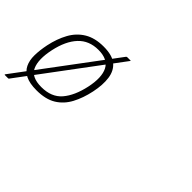

<svg xmlns="http://www.w3.org/2000/svg" viewBox="-113 -818 1179 1179"><g transform="rotate(45 476.0 -228.5)"><path d="M193 5Q133 5 98 -12.5Q63 -30 47.5 -62Q32 -94 32.5 -138Q33 -182 44 -236Q59 -307 89 -361.5Q119 -416 169.5 -446.5Q220 -477 295 -477Q371 -477 407.5 -446.5Q444 -416 451.5 -361.5Q459 -307 444 -236Q429 -165 400 -110.5Q371 -56 321.5 -25.5Q272 5 193 5ZM200 -30Q288 -30 334.5 -84.5Q381 -139 402 -236Q423 -334 396 -387Q369 -440 287 -440Q206 -440 156.5 -387Q107 -334 86 -236Q65 -138 89 -84Q113 -30 200 -30ZM25 71Q24 74 21.5 75Q19 76 17 76H-12Q-13 76 -13 74.5Q-13 73 -12 71L436 -529Q437 -531 439.5 -532Q442 -533 444 -533H472Q475 -533 474 -532Q473 -531 471 -527Z"/></g></svg>

Font: Glory Thin ExtraLight
Style: Italic
Weight: 250
Italic angle: -12°
Version: Version 1.011